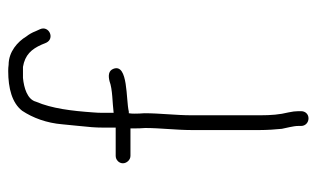

<svg xmlns="http://www.w3.org/2000/svg" viewBox="-172 -567 772 468"><g transform="rotate(-90 214.0 -333.0)"><path d="M68 -401H135V-392C135 -382.7 135.3 -373.7 136 -365C136 -328.6 131 -289.4 131 -252V-86C131 -68.3 132.4 -46.7 134 -32C135.9 -21.6 141 -3.9 141 8V15C141 25.4 149.3 33 159.5 33C169.7 33 177 25.3 177 15V8C177 1.3 176 -6.7 174 -16C168.7 -37.2 167 -58.3 167 -85V-252C167 -290 172 -329.5 172 -367C171.3 -375 171 -383.3 171 -392C171 -396.7 171.3 -401 172 -405H176C204.9 -412.2 293.3 -406.2 280.5 -442C276 -454.7 263.6 -455.4 250 -452C230 -444.5 197.6 -445.1 173 -442V-469C173 -476.3 173.3 -484 174 -492C177.7 -544.5 183.5 -592.6 200 -631C205.4 -652.4 233.6 -660.6 258 -663H285C314.3 -658.1 328.3 -642 339 -618L344 -606C354.6 -584.8 386.1 -599.8 377 -621L372 -632C368.7 -640.7 364.3 -648.3 359 -655C346.6 -675.7 322.1 -698 290 -698C285.3 -698.7 280.3 -699 275 -699C232.6 -699 196.9 -689.5 178 -665C160.8 -639.1 148.2 -605.7 145 -567C143 -543.5 139.9 -519.8 138 -495C137.3 -485.7 137 -477 137 -469V-437H68C58.5 -437 50 -429.2 50 -419.5C50 -409.9 58.5 -401 68 -401Z"/></g></svg>

Font: HoneyBee
Style: Lit
Weight: 300
Foundry: Cannot Into Space Fonts
Version: Version 0.89